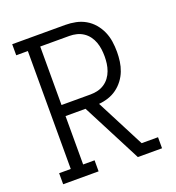

<svg xmlns="http://www.w3.org/2000/svg" viewBox="-133 -841 866 947"><g transform="rotate(-20 300.0 -367.5)"><path d="M37 0V-58H98V-677H37V-735H316Q343 -735 370 -729.5Q397 -724 420.5 -710.5Q444 -697 462 -676Q480 -655 491 -630Q502 -605 506 -578Q510 -551 510 -523Q510 -498 506.5 -473Q503 -448 494 -424.5Q485 -401 469.5 -380.5Q454 -360 433.5 -345Q413 -330 388.5 -322Q364 -314 339 -312L470 -58H556V0H429L394 -68L268 -312H163V-58H223V0ZM163 -370H316Q335 -370 353.5 -374.5Q372 -379 388 -389.5Q404 -400 415.5 -415.5Q427 -431 433.5 -449Q440 -467 442.5 -485.5Q445 -504 445 -523Q445 -542 442.5 -561Q440 -580 433.5 -598Q427 -616 415.5 -631.5Q404 -647 388 -657.5Q372 -668 353.5 -672.5Q335 -677 316 -677H163Z"/></g></svg>

Font: Iosevka Etoile Light
Style: Regular
Weight: 300
Designer: Belleve Invis
Foundry: Belleve Invis
Version: Version 25.0.1; ttfautohint (v1.8.4)